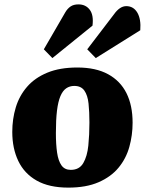

<svg xmlns="http://www.w3.org/2000/svg" viewBox="-20 -840 662 876"><path d="M292 16Q204 16 147.5 -16Q91 -48 63.5 -105.5Q36 -163 36 -238Q36 -297 52 -350Q68 -403 103.5 -444Q139 -485 196 -508.5Q253 -532 333 -532Q417 -532 473 -501.5Q529 -471 557 -415Q585 -359 585 -280Q585 -223 570 -169.5Q555 -116 520.5 -74.5Q486 -33 429.5 -8.5Q373 16 292 16ZM303 -65Q342 -65 360 -96Q378 -127 383 -176Q388 -225 388 -281Q388 -330 384 -367.5Q380 -405 365 -426.5Q350 -448 319 -448Q298 -448 282 -437Q266 -426 255.5 -401Q245 -376 240 -335Q235 -294 235 -233Q235 -181 240.5 -143.5Q246 -106 260.5 -85.5Q275 -65 303 -65ZM501 -776Q513 -793 527 -802.5Q541 -812 556 -812Q589 -812 606.5 -782.5Q624 -753 620 -702L417 -575L378 -615ZM278 -784Q288 -801 302 -810.5Q316 -820 338 -820Q371 -820 389.5 -795.5Q408 -771 402 -723L219 -575L180 -615Z"/></svg>

Font: Literata 18pt ExtraBold
Style: Italic
Weight: 800
Italic angle: -2°
Designer: Latin by Veronika Burian and Jose Scaglione. Greek by Irene Vlachou. Cyrillic by Vera Evstafieva
Foundry: TypeTogether
Version: Version 3.103;gftools[0.9.29]